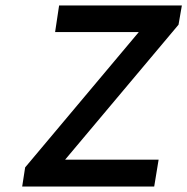

<svg xmlns="http://www.w3.org/2000/svg" viewBox="-20 -681 684 701"><path d="M61 0 71.8 -69.8 486.8 -564H181.2L195.8 -661.1H644L631.8 -590.8L217.8 -98.1H559.1L543 0Z"/></svg>

Font: Office Code Pro Medium Italic
Style: Regular
Weight: 500
Italic angle: -9°
Designer: Nathan Rutzky & Paul D. Hunt
Foundry: Adobe Systems Incorporated
Version: Version 1.004;PS 001.004;hotconv 1.0.70;makeotf.lib2.5.58329